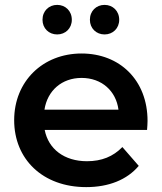

<svg xmlns="http://www.w3.org/2000/svg" viewBox="-20 -759 662 786"><path d="M214 -618C248 -618 274 -643 274 -678C274 -714 248 -739 214 -739C180 -739 154 -714 154 -678C154 -643 180 -618 214 -618ZM408 -618C442 -618 468 -643 468 -678C468 -714 442 -739 408 -739C374 -739 348 -714 348 -678C348 -643 374 -618 408 -618ZM584 -264C584 -431 470 -540 314 -540C155 -540 38 -426 38 -267C38 -108 154 7 333 7C425 7 500 -23 548 -80L481 -157C443 -118 396 -99 336 -99C243 -99 178 -149 163 -227H582C583 -239 584 -254 584 -264ZM314 -440C396 -440 455 -387 465 -310H162C174 -388 233 -440 314 -440Z"/></svg>

Font: Talent
Style: Bold
Weight: 600
Designer: Mike Powis
Version: Version 1.001;hotconv 1.0.109;makeotfexe 2.5.65596